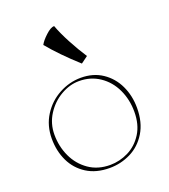

<svg xmlns="http://www.w3.org/2000/svg" viewBox="-143 -883 876 995"><g transform="rotate(-20 295.0 -385.0)"><path d="M60 -235Q60 -307 95.5 -363Q131 -419 188.5 -450Q246 -481 309 -481Q377 -481 427 -447.5Q477 -414 503.5 -358Q530 -302 530 -235Q530 -155 496 -99.5Q462 -44 407.5 -17Q353 10 291 10Q217 10 165 -23Q113 -56 86.5 -111.5Q60 -167 60 -235ZM510 -221Q510 -288 483.5 -344.5Q457 -401 407.5 -434.5Q358 -468 294 -468Q243 -468 193.5 -439.5Q144 -411 112 -361Q80 -311 80 -250Q80 -185 106 -129Q132 -73 181.5 -38.5Q231 -4 299 -4Q351 -4 399.5 -28Q448 -52 479 -101Q510 -150 510 -221ZM340 -548 378 -576Q347 -623 317 -679.5Q287 -736 271 -780Q252 -780 223.5 -753.5Q195 -727 185 -707Q246 -633 340 -548Z"/></g></svg>

Font: TMT Limkin
Style: Regular
Weight: 400
Designer: Gabriel Drozdov
Version: Version 1.000;Glyphs 3.1.2 (3151)